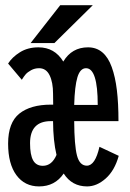

<svg xmlns="http://www.w3.org/2000/svg" viewBox="-20 -690 490 722"><path d="M95 -528 206.5 -670.5H329L184.5 -528ZM141 -66.5Q175 -66.5 192.5 -107.5Q180 -159.5 179.5 -234.5H171.5Q93 -234.5 93 -151.5Q93 -108 104.5 -87.2Q116 -66.5 141 -66.5ZM303.5 -433.5Q281.5 -433.5 271.2 -399.8Q261 -366 259 -295.5H347.5Q347.5 -433.5 303.5 -433.5ZM127 11Q73 11 41.8 -31.2Q10.5 -73.5 10.5 -150Q10.5 -229 52.8 -262.8Q95 -296.5 171.5 -296.5H180L179.5 -337.5Q179.5 -380.5 166.5 -407Q153.5 -433.5 127 -433.5Q110.5 -433.5 97 -426Q83.5 -418.5 76.8 -410.8Q70 -403 62 -390L10.5 -451Q25.5 -475 55 -493.5Q84.5 -512 124.5 -512Q185.5 -512 218 -458.5Q250 -512 311 -512Q342.5 -512 364.8 -493.2Q387 -474.5 400.2 -437.8Q413.5 -401 419.5 -351.2Q425.5 -301.5 425.5 -234.5H259Q259.5 -143.5 269.5 -105.2Q279.5 -67 306.5 -67Q338 -67 354 -138L426.5 -104Q411 -48.5 377.5 -18.8Q344 11 307.5 11Q250.5 11 219.5 -37.5Q186.5 11 127 11Z"/></svg>

Font: League Mono Condensed Medium
Style: Regular
Weight: 500
Width: 1
Designer: Tyler Finck
Foundry: The League of Moveable Type / Tyler Finck
Version: Version 2.210